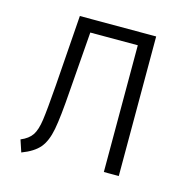

<svg xmlns="http://www.w3.org/2000/svg" viewBox="-85 -604 679 695"><g transform="rotate(15 255.0 -257.0)"><path d="M417 -523V0H361V-475H183L166 -253Q159 -152 150 -105Q141 -58 120 -33Q99 -8 54 9L39 -36Q68 -48 81 -67.5Q94 -87 99.5 -126Q105 -165 112 -258L131 -523Z"/></g></svg>

Font: Fira Sans Condensed Light
Style: Regular
Weight: 300
Width: 3
Designer: bBox Type GmbH & Carrois Corporate GbR & Edenspiekermann AG
Foundry: bBox Type GmbH & Carrois Corporate GbR & Edenspiekermann AG
Version: Version 4.301